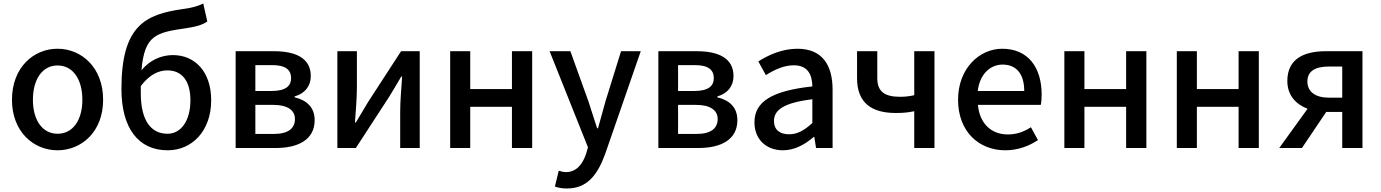

<svg xmlns="http://www.w3.org/2000/svg" viewBox="-20 -841 7848 1091"><path d="M307 13C443 13 566 -92 566 -274C566 -458 443 -564 307 -564C171 -564 48 -458 48 -274C48 -92 171 13 307 13ZM307 -81C221 -81 167 -158 167 -274C167 -391 221 -469 307 -469C394 -469 448 -391 448 -274C448 -158 394 -81 307 -81Z M780 -352C830 -418 882 -441 931 -441C1015 -441 1062 -380 1062 -271C1062 -157 1010 -81 932 -81C833 -81 780 -163 780 -312ZM1135 -821C1101 -805 1078 -798 1015 -789C807 -759 670 -696 670 -336C670 -113 766 13 933 13C1071 13 1180 -97 1180 -271C1180 -434 1088 -528 962 -528C895 -528 830 -498 784 -442C801 -644 869 -656 1039 -681C1086 -688 1129 -698 1158 -719Z M1319 0H1547C1674 0 1768 -47 1768 -158C1768 -235 1718 -273 1654 -288V-293C1713 -310 1746 -352 1746 -409C1746 -512 1658 -550 1537 -550H1319ZM1431 -324V-471H1527C1603 -471 1634 -444 1634 -397C1634 -352 1603 -324 1523 -324ZM1431 -80V-245H1533C1615 -245 1656 -214 1656 -165C1656 -112 1618 -80 1537 -80Z M1897 0H2002L2190 -289C2210 -321 2240 -372 2260 -406H2265C2260 -335 2254 -262 2254 -205V0H2365V-550H2259L2072 -262C2053 -229 2021 -178 2002 -145H1997C2002 -215 2008 -288 2008 -345V-550H1897Z M2538 0H2652V-234H2889V0H3004V-550H2889V-335H2652V-550H2538Z M3621 -550H3509L3421 -267L3378 -112H3373C3356 -163 3339 -218 3323 -267L3221 -550H3103L3321 -4L3310 34C3290 93 3255 137 3195 137C3181 137 3165 132 3155 129L3133 219C3152 226 3174 230 3202 230C3318 230 3376 151 3419 33Z M3721 0H3949C4076 0 4170 -47 4170 -158C4170 -235 4120 -273 4056 -288V-293C4115 -310 4148 -352 4148 -409C4148 -512 4060 -550 3939 -550H3721ZM3833 -324V-471H3929C4005 -471 4036 -444 4036 -397C4036 -352 4005 -324 3925 -324ZM3833 -80V-245H3935C4017 -245 4058 -214 4058 -165C4058 -112 4020 -80 3939 -80Z M4429 13C4495 13 4554 -20 4604 -63H4607L4617 0H4711V-331C4711 -477 4648 -564 4511 -564C4423 -564 4346 -528 4289 -492L4332 -414C4379 -444 4433 -470 4491 -470C4572 -470 4595 -414 4596 -350C4367 -325 4267 -264 4267 -146C4267 -49 4334 13 4429 13ZM4464 -78C4415 -78 4378 -100 4378 -154C4378 -216 4433 -257 4596 -277V-142C4551 -101 4512 -78 4464 -78Z M5175 0H5290V-550H5175V-300C5147 -294 5124 -291 5094 -291C5004 -291 4965 -323 4965 -397V-550H4850V-397C4850 -255 4934 -199 5070 -199C5118 -199 5139 -202 5175 -209Z M5692 13C5764 13 5827 -11 5878 -45L5838 -118C5798 -92 5756 -77 5707 -77C5612 -77 5546 -140 5537 -245H5894C5897 -258 5899 -281 5899 -303C5899 -459 5821 -564 5675 -564C5546 -564 5424 -453 5424 -274C5424 -93 5543 13 5692 13ZM5536 -324C5547 -421 5608 -474 5677 -474C5757 -474 5800 -419 5800 -324Z M6028 0H6142V-234H6379V0H6494V-550H6379V-335H6142V-550H6028Z M6667 0H6781V-234H7018V0H7133V-550H7018V-335H6781V-550H6667Z M7607 -286H7531C7454 -286 7409 -320 7409 -378C7409 -437 7454 -463 7531 -463H7607ZM7514 -550C7390 -550 7295 -507 7295 -381C7295 -298 7345 -248 7410 -223L7249 0H7378L7516 -205H7518H7607V0H7722V-550Z"/></svg>

Font: Noto Sans CJK KR Medium
Style: Regular
Weight: 500
Designer: Ryoko NISHIZUKA (kana & ideographs); Paul D. Hunt (Latin, Greek & Cyrillic); Wenlong ZHANG (bopomofo); Sandoll Communica
Foundry: Adobe Systems Incorporated
Version: Version 1.004;PS 1.004;hotconv 1.0.82;makeotf.lib2.5.63406